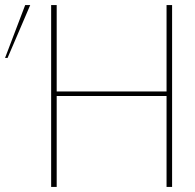

<svg xmlns="http://www.w3.org/2000/svg" viewBox="-133 -742 773 762"><path d="M550 0V-722H528V-379H92V-722H70V0H92V-361H528V0ZM-33 -722 -113 -512H-103L-13 -722Z"/></svg>

Font: Perun Thin
Style: Regular
Weight: 100
Foundry: Copyright (c) Stefan Peev, Context Ltd, 2016
Version: Version 1.089